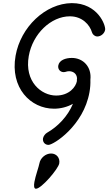

<svg xmlns="http://www.w3.org/2000/svg" viewBox="-20 -687 705 1214"><path d="M229.1 346.4C225.3 368.2 204.4 424.5 197.5 463.6C193.2 488.2 194.6 506.4 207.3 506.4C241.8 506.4 348.5 380.9 354.6 346.4C360.7 311.8 337.5 283.6 302.9 283.6C268.4 283.6 235.2 311.8 229.1 346.4ZM78.5 -334.4C42.8 -132.3 172.7 0.3 321.8 0.3C363.1 0.3 405.1 -10.3 441.2 -30.6C408.2 48.8 345.5 113.4 278.2 151.8C266.2 158.2 254.2 174.5 252 187.3C248 210 263.7 229.1 286.4 229.1C318.1 229.1 508.2 109 545.8 -104.3C550.5 -130.7 552.4 -157.1 551.5 -183C560.6 -263.8 506.2 -320.7 434.1 -320.7C394.6 -320.7 354.6 -306.8 348.5 -272.7C344.5 -250 360.3 -230.9 383 -230.9C396 -230.9 400.3 -236.7 416.6 -236.7C440 -236.7 464.7 -224 467.2 -191.8C466.8 -190.6 466.6 -189.4 466.4 -188.2C465.4 -182.7 466.5 -175.9 466.3 -174.5C459.8 -138.1 418.3 -82.9 334.7 -82.9C241.6 -82.9 133.3 -170.7 161.9 -332.9C186.7 -473.4 302.4 -583.8 421.9 -583.8C499.9 -583.8 547.7 -530.5 561.8 -481.8C565.7 -468.2 580 -456.4 595.5 -456.4C618.2 -456.4 640.7 -475.5 644.7 -498.2C649.5 -525.3 599.8 -667.3 433.6 -667.3C267.1 -665.2 110.5 -516.2 78.5 -334.4Z"/></svg>

Font: TudorRose
Style: Oblique
Weight: 500
Italic angle: 10°
Version: Version 001.000